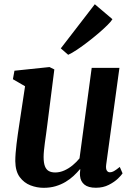

<svg xmlns="http://www.w3.org/2000/svg" viewBox="-20 -888 643 918"><path d="M188.4 10Q156.6 10 125.7 -1.8Q94.9 -13.7 74.3 -41.4Q53.8 -69.2 53.1 -117.4Q53.1 -134.9 54.7 -155.9Q56.3 -176.8 59.1 -200Q62 -223.1 65.3 -246.9Q68.7 -270.7 72.2 -293.2L99.8 -475.6L41.7 -509.3L49.1 -549.9L216.7 -567.4L239.8 -556L205.9 -289.2Q203.4 -267.7 200.3 -246.3Q197.2 -224.9 194.5 -205.1Q191.9 -185.2 190.2 -168Q188.5 -150.8 188.5 -137.4Q188.5 -109.4 194.8 -93.2Q201.1 -77 213.4 -70.2Q225.7 -63.4 244 -63.4Q266.3 -63.4 287.8 -73.1Q309.2 -82.7 327.8 -98.2Q346.4 -113.7 360.2 -130.8L418.4 -563.4H551L487.7 -100.9Q485.2 -81.7 490.5 -72.9Q495.7 -64.2 505.6 -64.2Q514.6 -64.2 524.4 -69.6Q534.3 -75 552.7 -89.8L566 -59.2Q561.3 -51.3 544.5 -34.7Q527.6 -18.2 500.5 -4.3Q473.4 9.7 438.3 9.7Q401.9 9.7 383.5 -5.5Q365 -20.7 362.7 -46.6Q362.4 -49.1 362.2 -52.8Q362 -56.4 362.2 -60.7Q362.5 -65 363 -69.5Q363.5 -74 364 -78L362.3 -79Q348.8 -63 332 -47.2Q315.1 -31.4 293.7 -18.5Q272.2 -5.6 246.2 2.2Q220.1 10 188.4 10ZM270.7 -656.7 433.3 -867.7 517.6 -796.2Q512.1 -786.4 494.4 -768.7Q476.7 -751 451.9 -729.7Q427.1 -708.5 400 -687.7Q372.9 -666.8 348.2 -650.3Q323.4 -633.8 306 -626Z"/></svg>

Font: Merriweather 7pt Light
Style: Italic
Weight: 300
Italic angle: -7.8°
Designer: Eben Sorkin
Foundry: Eben Sorkin
Version: Version 2.200;gftools[0.9.31]